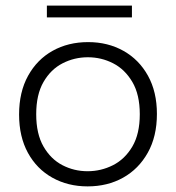

<svg xmlns="http://www.w3.org/2000/svg" viewBox="-20 -657 627 684"><path d="M147 -637H450V-595H147ZM292 7Q222 7 166.5 -24Q111 -55 79.5 -112.5Q48 -170 48 -249Q48 -329 80 -387Q112 -445 167.5 -476Q223 -507 294 -507Q364 -507 419.5 -476Q475 -445 507 -387.5Q539 -330 539 -251Q539 -171 506.5 -113Q474 -55 418.5 -24Q363 7 292 7ZM292 -47Q340 -47 382.5 -68.5Q425 -90 451.5 -135Q478 -180 478 -250Q478 -320 451.5 -365Q425 -410 383 -431.5Q341 -453 293 -453Q245 -453 203 -431.5Q161 -410 135 -365Q109 -320 109 -250Q109 -180 135 -135Q161 -90 202.5 -68.5Q244 -47 292 -47Z"/></svg>

Font: Albert Sans Light
Style: Regular
Weight: 300
Designer: Andreas Rasmussen
Foundry: a.Foundry
Version: Version 1.025